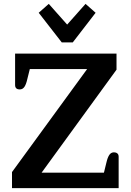

<svg xmlns="http://www.w3.org/2000/svg" viewBox="-20 -972 677 992"><path d="M180 -906 232 -952 327 -845 422 -952 474 -906 356 -753H299ZM42 -83 430 -615H134L121 -563Q115 -536 106 -523Q97 -510 82 -510Q58 -510 58 -533V-695H582V-612L195 -80H517L530 -133Q536 -159 545 -172Q554 -185 569 -185Q579 -185 586 -179.5Q593 -174 593 -162V0H42Z"/></svg>

Font: Maitree Semibold
Style: Regular
Weight: 600
Designer: CadsonDemak Team
Foundry: CadsonDemak
Version: Version 1.000